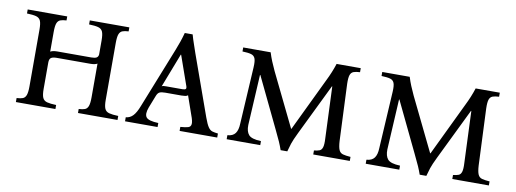

<svg xmlns="http://www.w3.org/2000/svg" viewBox="-50 -811 2908 1081"><g transform="rotate(10 1404.0 -270.0)"><path d="M562 -100Q562 -66 569 -50Q576 -34 594.5 -29Q613 -24 647 -23V0H421V-23Q443 -24 456 -29Q469 -34 475 -50Q481 -66 481 -100V-293Q468 -285 442 -285H249Q227 -285 217 -278Q207 -271 207 -251V-100Q207 -66 214 -50Q221 -34 239.5 -29Q258 -24 292 -23V0H66V-23Q88 -24 101 -29Q114 -34 120 -50Q126 -66 126 -100V-425Q126 -460 119 -475.5Q112 -491 94 -496Q76 -501 41 -502V-525H267V-502Q245 -501 232 -496Q219 -491 213 -475.5Q207 -460 207 -425V-313Q220 -321 247 -321H440Q460 -321 469.5 -326Q479 -331 481 -344V-425Q481 -460 474 -475.5Q467 -491 449 -496Q431 -501 396 -502V-525H622V-502Q600 -501 587 -496Q574 -491 568 -475.5Q562 -460 562 -425Z M1137 -100Q1150 -64 1160.5 -48.5Q1171 -33 1184 -29Q1197 -25 1217 -23V0H1002V-23Q1031 -25 1046 -29.5Q1061 -34 1062.5 -50Q1064 -66 1051 -100L1014 -206Q1009 -201 999 -199.5Q989 -198 978 -198H885Q864 -198 853 -193Q842 -188 835 -169L808 -100Q793 -60 806.5 -42.5Q820 -25 876 -23V0H690V-23Q714 -25 731 -43Q748 -61 763 -100L901 -447Q911 -472 919.5 -497Q928 -522 935 -548H980Q987 -522 996 -497Q1005 -472 1013 -447ZM977 -234Q992 -234 996 -239.5Q1000 -245 993 -262L936 -424H934L859 -230Q864 -233 870.5 -233.5Q877 -234 885 -234Z M1581 8Q1573 -15 1563 -38Q1553 -61 1532 -104L1395 -389H1393L1377 -100Q1376 -63 1392.5 -44Q1409 -25 1463 -23V0H1271V-23Q1302 -25 1316 -44Q1330 -63 1331 -100L1350 -425Q1352 -460 1346 -475.5Q1340 -491 1323 -496Q1306 -501 1273 -502V-525H1430Q1438 -499 1447.5 -476Q1457 -453 1470 -425L1618 -121H1620L1766 -425Q1778 -449 1788.5 -474.5Q1799 -500 1807 -525H1945V-502Q1922 -501 1908.5 -496Q1895 -491 1889.5 -475.5Q1884 -460 1885 -425L1899 -100Q1901 -66 1908 -50Q1915 -34 1931 -29.5Q1947 -25 1975 -23V0H1766V-23Q1785 -25 1797 -29.5Q1809 -34 1814 -50Q1819 -66 1817 -100L1805 -396H1803L1661 -104Q1640 -61 1632.5 -38Q1625 -15 1619 8Z M2376 8Q2368 -15 2358 -38Q2348 -61 2327 -104L2190 -389H2188L2172 -100Q2171 -63 2187.5 -44Q2204 -25 2258 -23V0H2066V-23Q2097 -25 2111 -44Q2125 -63 2126 -100L2145 -425Q2147 -460 2141 -475.5Q2135 -491 2118 -496Q2101 -501 2068 -502V-525H2225Q2233 -499 2242.5 -476Q2252 -453 2265 -425L2413 -121H2415L2561 -425Q2573 -449 2583.5 -474.5Q2594 -500 2602 -525H2740V-502Q2717 -501 2703.5 -496Q2690 -491 2684.5 -475.5Q2679 -460 2680 -425L2694 -100Q2696 -66 2703 -50Q2710 -34 2726 -29.5Q2742 -25 2770 -23V0H2561V-23Q2580 -25 2592 -29.5Q2604 -34 2609 -50Q2614 -66 2612 -100L2600 -396H2598L2456 -104Q2435 -61 2427.5 -38Q2420 -15 2414 8Z"/></g></svg>

Font: Bona Nova SC
Style: Regular
Weight: 400
Designer: Mateusz Machalski
Foundry: Capitalics
Version: Version 4.001; ttfautohint (v1.8.4.7-5d5b)